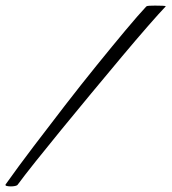

<svg xmlns="http://www.w3.org/2000/svg" viewBox="-20 -633 612 685"><path d="M19 32Q10 32 4 30.5Q-2 29 0 25Q44 -37 99 -109.5Q154 -182 212 -257Q270 -332 325.5 -400.5Q381 -469 427 -524Q473 -579 502 -610Q504 -612 513 -612.5Q522 -613 533 -613Q547 -613 560 -612.5Q573 -612 571 -610Q549 -587 507.5 -539.5Q466 -492 414 -430Q362 -368 306.5 -301Q251 -234 199 -170.5Q147 -107 106 -55.5Q65 -4 43 26Q41 29 34 30.5Q27 32 19 32Z"/></svg>

Font: Italianno
Style: Regular
Weight: 400
Designer: Robert E. Leuschke
Foundry: Robert E. Leuschke
Version: Version 1.100; ttfautohint (v1.8.3)